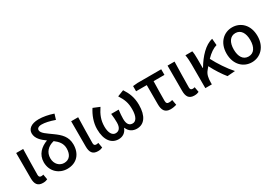

<svg xmlns="http://www.w3.org/2000/svg" viewBox="33 -1776 3908 2755"><g transform="rotate(-30 1987.0 -398.0)"><path d="M208 14C244 14 265 7 284 -2L269 -88C257 -84 245 -82 236 -82C210 -82 195 -93 195 -126C195 -246 200 -408 203 -551H87V-133C87 -41 117 14 208 14Z M612 14C769 14 861 -92 861 -248C861 -376 786 -446 690 -515C604 -578 529 -621 529 -674C529 -700 552 -723 607 -723C661 -723 731 -708 819 -677L846 -766C760 -795 679 -810 607 -810C478 -810 420 -752 420 -683C420 -598 487 -538 560 -486C451 -447 363 -365 363 -237C363 -80 482 14 612 14ZM638 -430C700 -383 748 -330 748 -247C748 -144 701 -82 614 -82C540 -82 473 -141 473 -240C473 -338 536 -406 638 -430Z M1119 14C1155 14 1176 7 1195 -2L1180 -88C1168 -84 1156 -82 1147 -82C1121 -82 1106 -93 1106 -126C1106 -246 1111 -408 1114 -551H998V-133C998 -41 1028 14 1119 14Z M1461 14C1525 14 1580 -16 1608 -88H1612C1641 -16 1701 14 1765 14C1885 14 1959 -84 1959 -269C1959 -393 1922 -479 1866 -564L1761 -523C1820 -431 1843 -367 1843 -263C1843 -141 1804 -82 1749 -82C1699 -82 1661 -112 1661 -207C1661 -255 1665 -294 1672 -355H1548C1555 -294 1558 -255 1558 -207C1558 -116 1518 -82 1467 -82C1410 -82 1373 -142 1373 -245C1373 -352 1406 -430 1466 -520L1359 -564C1304 -480 1263 -374 1263 -266C1263 -82 1345 14 1461 14Z M2322 14C2361 14 2396 6 2422 -2L2406 -90C2386 -84 2369 -82 2350 -82C2321 -82 2305 -95 2305 -134C2305 -230 2307 -343 2310 -458H2490V-551H2099L2020 -544V-458H2197V-140C2197 -44 2229 14 2322 14Z M2716 14C2752 14 2773 7 2792 -2L2777 -88C2765 -84 2753 -82 2744 -82C2718 -82 2703 -93 2703 -126C2703 -246 2708 -408 2711 -551H2595V-133C2595 -41 2625 14 2716 14Z M3265 10 3394 0C3314 -88 3224 -224 3169 -332C3234 -399 3292 -438 3351 -455L3342 -564C3220 -538 3105 -413 3020 -269H3015V-419C3015 -469 3013 -519 3005 -551H2891C2901 -498 2903 -437 2903 -394V0H3011V-30C3011 -106 3023 -162 3059 -205L3097 -252C3148 -151 3213 -53 3265 10Z M3670 14C3809 14 3926 -92 3926 -275C3926 -459 3809 -564 3670 -564C3532 -564 3414 -459 3414 -275C3414 -92 3532 14 3670 14ZM3670 -82C3581 -82 3533 -157 3533 -275C3533 -392 3581 -469 3670 -469C3759 -469 3807 -392 3807 -275C3807 -157 3759 -82 3670 -82Z"/></g></svg>

Font: Noto Sans JP Medium
Style: Regular
Weight: 500
Designer: Ryoko NISHIZUKA 西塚涼子 (kana, bopomofo & ideographs); Paul D. Hunt (Latin, Greek & Cyrillic); Sandoll Communications 산돌커뮤니
Foundry: Adobe
Version: Version 2.004;hotconv 1.0.118;makeotfexe 2.5.65603